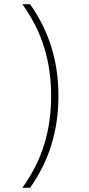

<svg xmlns="http://www.w3.org/2000/svg" viewBox="-20 -790 425 920"><path d="M124 110H87Q158 11 191.5 -96.5Q225 -204 225 -330Q225 -456 191.5 -563.5Q158 -671 87 -770H124Q193 -672 226.5 -563.5Q260 -455 260 -330Q260 -206 226.5 -97Q193 12 124 110Z"/></svg>

Font: M PLUS 1 Thin ExtraLight
Style: Regular
Weight: 250
Version: Version 1.001